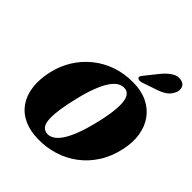

<svg xmlns="http://www.w3.org/2000/svg" viewBox="-255 -1120 1299 1299"><g transform="rotate(45 394.5 -471.0)"><path d="M509 -714Q586.5 -713.5 644.2 -685.8Q702 -658 737.8 -608.8Q773.5 -559.5 784.5 -493Q795.5 -426.5 778.5 -348Q758.5 -256.5 714.2 -188.2Q670 -120 608.5 -74.8Q547 -29.5 474.2 -7.5Q401.5 14.5 324 13Q246 12 188 -15Q130 -42 95.2 -91.8Q60.5 -141.5 51.5 -211.2Q42.5 -281 62.5 -367Q80 -442 119.5 -505.5Q159 -569 217.2 -616.2Q275.5 -663.5 349.2 -689.2Q423 -715 509 -714ZM344.5 -56Q365 -55.5 388 -68.2Q411 -81 434.8 -114Q458.5 -147 482 -206Q505.5 -265 527 -356Q541.5 -416 548 -461.2Q554.5 -506.5 554.5 -540Q554.5 -577 547 -599.5Q539.5 -622 526.2 -633Q513 -644 494.5 -645Q471.5 -647 447.8 -634Q424 -621 401 -588.5Q378 -556 355.8 -500Q333.5 -444 313.5 -359.5Q296.5 -290 289 -239.2Q281.5 -188.5 281.5 -153.5Q282 -100 298.8 -78.5Q315.5 -57 344.5 -56ZM597 -885Q628 -921.5 659.2 -941Q690.5 -960.5 724 -953.5Q755 -947.5 763.5 -922Q772 -896.5 759 -870.5Q745 -839 718.2 -820.8Q691.5 -802.5 649.5 -789L549.5 -755Q538 -751.5 526.8 -752.5Q515.5 -753.5 511.5 -760.5Q507.5 -768.5 512.5 -777.5Q517.5 -786.5 526 -796Z"/></g></svg>

Font: Fraunces
Style: Italic
Weight: 900
Italic angle: -16°
Version: Version 1.000;[0bf87f6ff]